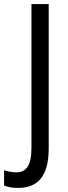

<svg xmlns="http://www.w3.org/2000/svg" viewBox="-78 -734 337 946"><path d="M10 192C106 192 162 137 162 -3V-714H77V-5C77 85 49 115 3 115C-20 115 -40 111 -58 105V180C-39 188 -16 192 10 192Z"/></svg>

Font: Noto Sans Bengali Condensed
Style: Regular
Weight: 400
Width: 3
Designer: Jelle Bosma - Monotype Design Team
Foundry: Monotype Imaging Inc.
Version: Version 2.003